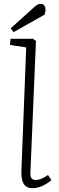

<svg xmlns="http://www.w3.org/2000/svg" viewBox="-20 -970 307 1004"><path d="M117 -722 32 -735 35 -767H152L168 -756L139 -68Q138 -46 145 -37.5Q152 -29 166 -29Q182 -29 197 -35.5Q212 -42 231 -55L249 -28Q237 -18 221 -8Q205 2 187 8Q169 14 150 14Q127 14 114 3Q101 -8 96 -28.5Q91 -49 92 -79ZM159 -933Q168 -941 176 -945.5Q184 -950 192 -950Q206 -950 212 -941Q218 -932 218 -922Q218 -917 217 -909.5Q216 -902 214 -894L51 -802L36 -822Z"/></svg>

Font: Literata ExtraLight
Style: Italic
Weight: 250
Italic angle: -2°
Designer: Latin by Veronika Burian and Jose Scaglione. Greek by Irene Vlachou. Cyrillic by Vera Evstafieva
Foundry: TypeTogether
Version: Version 3.002